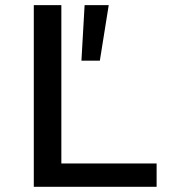

<svg xmlns="http://www.w3.org/2000/svg" viewBox="-20 -718 690 738"><path d="M109.9 0V-698.2H215.8V-89.8H582V0ZM293 -484.9 305.2 -698.2H397.9L363.8 -484.9Z"/></svg>

Font: Azeret Mono
Style: Regular
Weight: 400
Designer: Martin Vácha
Foundry: Displaay
Version: Version 1.002